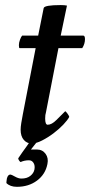

<svg xmlns="http://www.w3.org/2000/svg" viewBox="-20 -553 352 749"><path d="M103.5 6.8Q85 6.8 72.8 -7.3Q60.5 -21.5 60.5 -46.9Q60.5 -57.6 63 -73.2Q65.4 -88.9 69.3 -108.4L119.1 -365.2H56.6Q53.7 -365.2 53.7 -377Q53.7 -386.7 58.1 -398.4Q62.5 -410.2 66.4 -414.1H128.9L150.4 -521.5Q153.3 -533.2 216.8 -533.2Q224.6 -533.2 230.5 -532.7Q236.3 -532.2 241.2 -531.2L216.8 -414.1H304.7Q311.5 -414.1 311.5 -400.4Q311.5 -381.8 300.8 -365.2H208L159.2 -114.3Q156.2 -105.5 156.2 -90.8Q156.2 -66.4 166 -66.4Q181.6 -66.4 200.2 -85Q218.8 -103.5 234.4 -119.1Q236.3 -119.1 243.2 -109.9Q250 -100.6 250 -96.7Q244.1 -85 227.5 -67.4Q210.9 -49.8 189 -33.2Q167 -16.6 144 -4.9Q121.1 6.8 103.5 6.8ZM100.6 30.3H124Q145.5 30.3 157.7 46.9Q169.9 63.5 165 86.9Q157.2 127 124.5 151.4Q91.8 175.8 45.9 175.8Q19.5 175.8 4.9 161.1Q4.9 158.2 5.4 153.8Q5.9 149.4 6.8 143.6Q10.7 127.9 20.5 127.9Q24.4 127.9 38.1 135.7Q51.8 143.6 63.5 143.6Q85 143.6 98.1 133.3Q111.3 123 114.3 108.4Q117.2 92.8 110.8 82.5Q104.5 72.3 92.8 72.3Q75.2 72.3 60.5 79.1Q58.6 79.1 54.2 72.8Q49.8 66.4 51.8 63.5Q56.6 55.7 66.9 41.5Q77.1 27.3 85.9 15.1Q94.7 2.9 94.7 2H123Z"/></svg>

Font: Crimson Text SemiBold
Style: Italic
Weight: 600
Italic angle: -11°
Designer: Sebastian Kosch
Foundry: Sebastian Kosch
Version: Version 1.100; ttfautohint (v1.8.4)